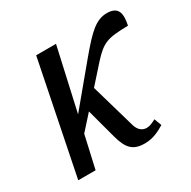

<svg xmlns="http://www.w3.org/2000/svg" viewBox="-128 -665 791 796"><g transform="rotate(-30 267.5 -267.5)"><path d="M31 0H114L149 -155L212 -225L250 -84C268 -17 292 6 348 6C387 6 417 -10 444 -26L431 -61C410 -51 401 -46 386 -46C368 -46 350 -56 341 -84L279 -299L354 -383C409 -443 431 -450 530 -452C541 -504 536 -541 480 -541C428 -541 392 -507 320 -421L167 -237L234 -536H139Z"/></g></svg>

Font: Noto Serif ExtraCondensed
Style: Italic
Weight: 400
Width: 2
Italic angle: -12°
Designer: Monotype Design Team
Foundry: Monotype Imaging Inc.
Version: Version 2.014